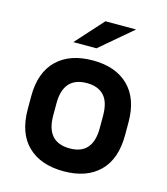

<svg xmlns="http://www.w3.org/2000/svg" viewBox="-109 -806 782 900"><g transform="rotate(15 281.5 -356.0)"><path d="M108.9 -51.8Q45.9 -112.3 45.9 -230V-292Q45.9 -407.2 108.9 -468.3Q171.4 -528.8 283.2 -528.8Q393.1 -528.8 455.6 -467.8Q518.1 -406.7 518.1 -292V-230Q518.1 -112.8 455.6 -51.8Q393.6 8.8 283.2 8.8Q171.4 8.8 108.9 -51.8ZM395 -231V-290Q395 -356.9 366.2 -387.7Q336.9 -418.9 283.2 -418.9Q168.9 -418.9 168.9 -290V-231Q168.9 -102.1 283.2 -102.1Q395 -102.1 395 -231ZM291 -721.2H439.9L283.2 -587.9H170.9Z"/></g></svg>

Font: D-DIN Exp
Style: DINExp-Bold
Weight: 700
Width: 7
Designer: Charles Nix
Foundry: Datto Inc.
Version: Version 1.00